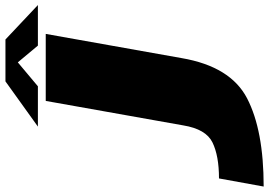

<svg xmlns="http://www.w3.org/2000/svg" viewBox="-348 -616 1011 722"><g transform="rotate(-90 158.0 -255.5)"><path d="M-183 230Q28.5 230 148.5 167.8Q268.5 105.5 300 -78.5L391 -589.5H139L47 -72.5Q33 13 -17.2 37.5Q-67.5 62 -152.5 62ZM42.5 -619H194L284 -694.5L347 -619H499.5L370 -741H212.5Z"/></g></svg>

Font: Anybody Expanded Black
Style: Italic
Weight: 900
Width: 7
Italic angle: -10°
Version: Version 1.113;gftools[0.9.25]